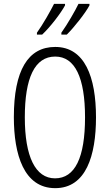

<svg xmlns="http://www.w3.org/2000/svg" viewBox="-20 -968 571 998"><path d="M445 -948H388C373 -916 330 -841 299 -798V-788H327C365 -825 426 -903 445 -940ZM318 -948H261C244 -914 205 -844 172 -798V-788H199C242 -828 298 -902 318 -940ZM479 -358C479 -567 421 -724 267 -724C126 -724 52 -603 52 -359C52 -165 104 10 267 10C427 10 479 -159 479 -358ZM109 -358C109 -562 160 -674 267 -674C370 -674 422 -564 422 -358C422 -149 370 -41 266 -41C164 -41 109 -154 109 -358Z"/></svg>

Font: Noto Sans UI Condensed Light
Style: Regular
Weight: 300
Width: 3
Designer: Monotype Design Team
Foundry: Monotype Imaging Inc.
Version: Version 1.901